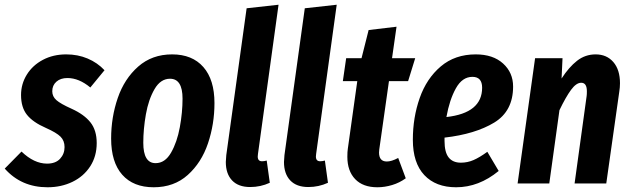

<svg xmlns="http://www.w3.org/2000/svg" viewBox="-45 -776 2667 812"><path d="M397 -479 337 -406Q289 -446 240 -446Q211 -446 193.5 -430.5Q176 -415 176 -390Q176 -368 193.5 -352.5Q211 -337 258 -316Q311 -292 337.5 -258.5Q364 -225 364 -171Q364 -115 336.5 -72.5Q309 -30 261.5 -7Q214 16 156 16Q45 16 -25 -63L46 -135Q99 -84 154 -84Q190 -84 209 -104.5Q228 -125 228 -154Q228 -181 211 -198Q194 -215 149 -235Q94 -259 69 -290.5Q44 -322 44 -374Q44 -421 68.5 -460.5Q93 -500 136.5 -523Q180 -546 235 -546Q284 -546 325.5 -528.5Q367 -511 397 -479Z M425 -190Q425 -280 453 -361.5Q481 -443 539.5 -494.5Q598 -546 683 -546Q768 -546 815 -492.5Q862 -439 862 -340Q862 -251 834.5 -169.5Q807 -88 749 -36Q691 16 605 16Q519 16 472 -37Q425 -90 425 -190ZM727 -359Q727 -443 674 -443Q634 -443 608.5 -399Q583 -355 572 -292.5Q561 -230 561 -172Q561 -86 613 -86Q653 -86 678.5 -130.5Q704 -175 715.5 -238Q727 -301 727 -359Z M1046 -125Q1045 -121 1045 -114Q1045 -94 1063 -94Q1073 -94 1083 -97L1096 -3Q1057 15 1013 15Q963 15 936.5 -13Q910 -41 910 -91Q910 -100 912 -120L998 -741L1133 -756Z M1292 -125Q1291 -121 1291 -114Q1291 -94 1309 -94Q1319 -94 1329 -97L1342 -3Q1303 15 1259 15Q1209 15 1182.5 -13Q1156 -41 1156 -91Q1156 -100 1158 -120L1244 -741L1379 -756Z M1559 -144Q1558 -139 1558 -131Q1558 -93 1591 -93Q1611 -93 1639 -108L1671 -22Q1645 -3 1613.5 6.5Q1582 16 1551 16Q1490 16 1457 -18.5Q1424 -53 1424 -113Q1424 -135 1426 -147L1466 -433H1405L1419 -530H1484L1514 -649L1632 -663L1613 -530H1711L1681 -433H1600Z M2125 -410Q2125 -306 2045 -257.5Q1965 -209 1835 -194V-180Q1835 -132 1852.5 -110Q1870 -88 1904 -88Q1932 -88 1957.5 -99Q1983 -110 2016 -134L2064 -53Q1980 16 1884 16Q1798 16 1749.5 -35.5Q1701 -87 1701 -185Q1701 -279 1730 -361.5Q1759 -444 1819 -495Q1879 -546 1967 -546Q2040 -546 2082.5 -507.5Q2125 -469 2125 -410ZM1994 -405Q1994 -451 1953 -451Q1910 -451 1883 -402.5Q1856 -354 1843 -281Q1994 -298 1994 -405Z M2577 -424Q2577 -406 2574 -388L2519 0H2385L2436 -370Q2437 -377 2437 -390Q2437 -426 2413 -426Q2392 -426 2370 -396Q2348 -366 2321 -310L2278 0H2144L2218 -530H2334L2330 -444Q2361 -492 2395.5 -519Q2430 -546 2474 -546Q2521 -546 2549 -513.5Q2577 -481 2577 -424Z"/></svg>

Font: Fira Sans Compressed SemiBold
Style: Italic
Weight: 600
Width: 1
Italic angle: -8°
Designer: bBox Type GmbH & Carrois Corporate GbR & Edenspiekermann AG
Foundry: bBox Type GmbH & Carrois Corporate GbR & Edenspiekermann AG
Version: Version 4.301